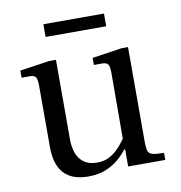

<svg xmlns="http://www.w3.org/2000/svg" viewBox="-74 -693 731 774"><g transform="rotate(-10 291.5 -306.0)"><path d="M227 12Q160 12 127 -24Q94 -60 94 -131V-383Q94 -409 88 -418Q82 -427 64 -427H30V-456L151 -474H179V-147Q179 -117 188 -92Q197 -67 217.5 -52Q238 -37 271 -37Q303 -37 327 -51.5Q351 -66 370 -89Q389 -112 404 -135V-93Q388 -68 363.5 -43.5Q339 -19 305.5 -3.5Q272 12 227 12ZM391 0V-70H389L390 -383Q390 -409 384 -418Q378 -427 360 -427H326V-456L447 -474H474V-83Q474 -60 478 -48.5Q482 -37 496.5 -33Q511 -29 543 -29V0ZM154 -572V-624H402V-572Z"/></g></svg>

Font: Frank Ruhl Libre
Style: Regular
Weight: 400
Designer: Yanek Iontef
Foundry: Fontef
Version: Version 6.004